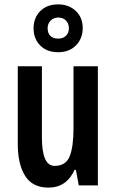

<svg xmlns="http://www.w3.org/2000/svg" viewBox="-20 -896 528 875"><path d="M426 -594V-51H339L326 -122H320Q283 -41 201 -41Q128 -41 94.5 -94.5Q61 -148 61 -240V-594H171V-269Q171 -140 229 -140Q280 -140 297.5 -183.5Q315 -227 315 -312V-594ZM245 -658Q194 -658 163.5 -688.5Q133 -719 133 -767Q133 -815 163.5 -845.5Q194 -876 245 -876Q294 -876 325.5 -846Q357 -816 357 -768Q357 -721 326.5 -689.5Q296 -658 245 -658ZM246 -720Q267 -720 280.5 -733Q294 -746 294 -767Q294 -788 281 -802Q268 -816 246 -816Q224 -816 210.5 -802Q197 -788 197 -767Q197 -746 209 -733Q221 -720 246 -720Z"/></svg>

Font: Noto Sans Tamil UI ExtraCondensed SemiBold
Style: Regular
Weight: 600
Width: 2
Designer: Jelle Bosma - Monotype Design Team
Foundry: Monotype Imaging Inc.
Version: Version 2.004; ttfautohint (v1.8.4.7-5d5b)